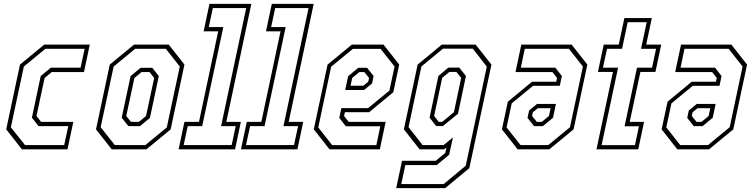

<svg xmlns="http://www.w3.org/2000/svg" viewBox="-20 -770 3884 990"><path d="M93 0 12 -103 83 -437 208 -540H443L413 -398.5H247L210 -368L168 -172L192 -141.5H358L328 0ZM109 -22H311L332 -119.5H179L144.5 -163L190 -378L242 -421H395.5L416.5 -518.5H214L103 -427L36 -113.5Z M556 0 475 -103 546 -437 671 -540H850L931 -437L860 -103L735 0ZM572 -22H729.5L840 -113L907 -427L835 -518.5H677L566 -427L499 -114ZM642 -119.5 607.5 -163 653.5 -378 705 -420.5H765L799 -378L753 -162L701.5 -119.5ZM655 -141.5H696L733 -172L775 -368L751 -398.5H710L673 -368L631 -172Z M901 0 931 -141.5H1006L1105 -608.5H1030L1060 -750H1276L1147 -141.5H1222L1192 0ZM927 -22H1174.5L1195.5 -119.5H1120L1249.5 -728.5H1077.5L1056.5 -630.5H1131.5L1022.5 -119.5H948Z M1222.5 0 1252.5 -141.5H1327.5L1426.5 -608.5H1351.5L1381.5 -750H1597.5L1468.5 -141.5H1543.5L1513.5 0ZM1248.5 -22H1496L1517 -119.5H1441.5L1571 -728.5H1399L1378 -630.5H1453L1344 -119.5H1269.5Z M1957.5 -540 2038.5 -437 2008 -294.5 1883.5 -191.5H1758.5L1754 -172L1778 -141.5H1968.5L1938.5 0H1679L1598 -103L1669 -437L1794 -540ZM1942.5 -518H1799.5L1687.5 -426L1621 -113L1693 -21.5H1920.5L1941 -119H1763L1729.5 -162L1740 -212.5H1878L1988 -303L2014.5 -427ZM1872.5 -420.5 1906.5 -378 1898.5 -340 1857.5 -306H1760L1775 -377L1827.5 -420.5ZM1858.5 -398.5H1833L1796 -368L1787.5 -328H1853.5L1879 -349L1883 -368Z M2023 200 2053 59H2227L2276 18.5L2282 -10L2270 0H2143.5L2062.5 -103L2133.5 -437L2258 -540H2432.5L2514 -437L2400 97L2275.5 200ZM2049 179H2268L2381.5 84.5L2490 -426.5L2418 -519H2264L2153 -427.5L2086.5 -114.5L2159 -22H2267.5L2315.5 -61.5L2296 28L2232 81H2070ZM2229 -120 2195 -163.5 2240.5 -378.5 2292 -421.5H2348L2382.5 -378L2341.5 -183.5L2263.5 -120ZM2242.5 -141.5H2260L2320.5 -191.5L2358 -368.5L2333.5 -399H2297L2260 -368.5L2218.5 -172Z M2649 0 2568 -103 2598.5 -245.5 2723 -348.5H2848L2852.5 -368L2828.5 -398.5H2638L2668 -540H2927.5L3008.5 -437L2937.5 -103L2812.5 0ZM2664 -22H2807L2919 -114L2985.5 -427L2913.5 -518.5H2686L2665.5 -421H2843.5L2877 -378L2866.5 -327.5H2728.5L2618.5 -237L2592 -113ZM2734 -119.5 2700 -162 2708 -200 2749 -234H2846.5L2831.5 -163L2779 -119.5ZM2748 -141.5H2773.5L2810.5 -172L2819 -212H2753L2727.5 -191L2723.5 -172Z M3055.5 0 3140.5 -399H3063L3093 -540H3170.5L3199.5 -677H3341L3312 -540H3389.5L3359.5 -399H3282L3227 -141.5H3301L3271 0ZM3082 -21.5H3254L3274.5 -119H3200.5L3264.5 -421H3342L3363 -518.5H3285.5L3314.5 -655.5H3216.5L3187.5 -518.5H3110L3089 -421H3167Z M3472.5 0 3391.5 -103 3422 -245.5 3546.5 -348.5H3671.5L3676 -368L3652 -398.5H3461.5L3491.5 -540H3751L3832 -437L3761 -103L3636 0ZM3487.5 -22H3630.5L3742.5 -114L3809 -427L3737 -518.5H3509.5L3489 -421H3667L3700.5 -378L3690 -327.5H3552L3442 -237L3415.5 -113ZM3557.5 -119.5 3523.5 -162 3531.5 -200 3572.5 -234H3670L3655 -163L3602.5 -119.5ZM3571.5 -141.5H3597L3634 -172L3642.5 -212H3576.5L3551 -191L3547 -172Z"/></svg>

Font: Tourney Condensed ExtraLight
Style: Italic
Weight: 200
Width: 3
Italic angle: -12°
Designer: Tyler Finck
Foundry: Etcetera Type Co
Version: Version 1.010; ttfautohint (v1.8.3)